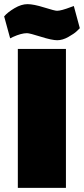

<svg xmlns="http://www.w3.org/2000/svg" viewBox="-56 -906 405 926"><path d="M30 0V-670H262V0ZM74 -746Q47 -746 7 -728L-7 -721L-36 -827Q-19 -847 14 -866.5Q47 -886 76.5 -886Q106 -886 157 -870Q208 -854 219 -854Q239 -854 286 -872L300 -877L329 -770Q323 -764 312.5 -754Q302 -744 274 -728Q246 -712 220 -712Q194 -712 140.5 -729Q87 -746 74 -746Z"/></svg>

Font: Titillium Web
Style: Black
Weight: 900
Version: Version 1.001;PS 35.000;hotconv 1.0.70;makeotf.lib2.5.55311